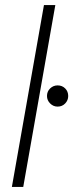

<svg xmlns="http://www.w3.org/2000/svg" viewBox="-20 -740 290 760"><path d="M27 0 154 -720H199L72 0ZM208 -318Q191 -318 178.5 -330.5Q166 -343 166 -360Q166 -378 178.5 -390Q191 -402 208 -402Q226 -402 238 -390Q250 -378 250 -360Q250 -343 238 -330.5Q226 -318 208 -318Z"/></svg>

Font: DM Sans 17pt ExtraLight
Style: Italic
Weight: 250
Italic angle: -10°
Version: Version 4.004;gftools[0.9.30]